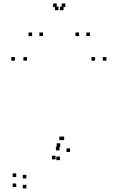

<svg xmlns="http://www.w3.org/2000/svg" viewBox="-20 -828 660 1070"><path d="M316 -9.5V-29.5H296V-9.5ZM311.5 10V-10H291.5V10ZM289.5 60V40H269.5V60ZM127 166.5V146.5H107V166.5ZM70.5 158.5V138.5H50.5V158.5ZM70.5 214.5V194.5H50.5V214.5ZM127 222V202H107V222ZM370.5 19V-1H350.5V19ZM573 -490V-510H553V-490ZM510 -490V-510H490V-490ZM337.5 -47V-67H317.5V-47ZM330.5 -47V-67H310.5V-47ZM130.5 -490V-510H110.5V-490ZM63 -490V-510H43V-490ZM314 64.5V44.5H294V64.5ZM219.5 -627V-647H199.5V-627ZM334 -771V-791H314V-771ZM306 -771V-791H286V-771ZM420.5 -627V-647H400.5V-627ZM481 -627V-647H461V-627ZM344 -788.5V-808.5H324V-788.5ZM296 -788.5V-808.5H276V-788.5ZM159 -627V-647H139V-627Z"/></svg>

Font: Monaspace Neon Dots Var
Style: Regular
Weight: 400
Designer: Riley Cran and the Lettermatic Team
Version: Version 1.100 (Monaspace Neon Dots)